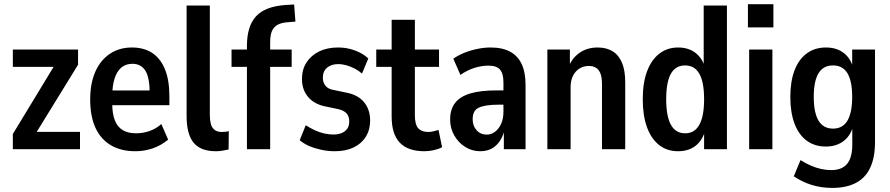

<svg xmlns="http://www.w3.org/2000/svg" viewBox="-20 -732 4368 942"><path d="M43 0V-74.5L261.5 -434.5V-404H43V-489H363V-414.5L142 -55.5V-85H372.5V0Z M644 10Q575 10 525.5 -18.5Q476 -47 449.2 -103.2Q422.5 -159.5 422.5 -243.5Q422.5 -323 447.5 -379.8Q472.5 -436.5 518.8 -467.8Q565 -499 627 -499Q687 -499 727.8 -471.5Q768.5 -444 789.8 -391Q811 -338 811 -261V-216H516V-288H729L714.5 -271.5Q714.5 -352 693 -385.5Q671.5 -419 629.5 -419Q597.5 -419 575.8 -401Q554 -383 542.2 -347Q530.5 -311 530.5 -254.5V-227.5Q530.5 -175 543.2 -142.2Q556 -109.5 581.8 -93.8Q607.5 -78 648 -78Q680.5 -78 713 -89Q745.5 -100 771.5 -123.5L805 -47Q771 -18.5 729.8 -4.2Q688.5 10 644 10Z M1039 10Q965 10 930.2 -31.5Q895.5 -73 895.5 -163.5V-705H1009.5V-166.5Q1009.5 -142.5 1014.5 -123.8Q1019.5 -105 1032.8 -94.8Q1046 -84.5 1069 -84.5Q1078 -84.5 1088.2 -85.8Q1098.5 -87 1102.5 -89L1101.5 1.5Q1084.5 5 1069.5 7.5Q1054.5 10 1039 10Z M1191.5 0V-404H1116V-489H1222L1191.5 -459V-506Q1191.5 -603.5 1236.2 -652Q1281 -700.5 1380.5 -707.5L1423 -710L1429.5 -626L1392.5 -623Q1361.5 -621 1342.2 -610.5Q1323 -600 1314.2 -579.5Q1305.5 -559 1305.5 -524V-459.5L1275.5 -489H1411V-404H1305.5V0Z M1623 10Q1589 10 1556.5 3Q1524 -4 1497.2 -15.5Q1470.5 -27 1450.5 -44L1480 -117.5Q1503 -103 1525.8 -92.5Q1548.5 -82 1571.5 -77Q1594.5 -72 1616.5 -72Q1652 -72 1672.8 -88.8Q1693.5 -105.5 1693.5 -135.5Q1693.5 -162 1679.2 -176.8Q1665 -191.5 1637.5 -197L1575.5 -210Q1521 -221 1491.2 -256.8Q1461.5 -292.5 1461.5 -344Q1461.5 -391.5 1484 -426Q1506.5 -460.5 1546.2 -479.8Q1586 -499 1638.5 -499Q1668 -499 1694.8 -492.5Q1721.5 -486 1745 -474.2Q1768.5 -462.5 1787 -445L1756 -371Q1740 -385.5 1720.2 -395.5Q1700.5 -405.5 1680 -411.5Q1659.5 -417.5 1639.5 -417.5Q1605.5 -417.5 1584.8 -400Q1564 -382.5 1564 -350.5Q1564 -327 1577 -311Q1590 -295 1617.5 -290.5L1679.5 -277.5Q1737 -266.5 1766.5 -230.2Q1796 -194 1796 -140.5Q1796 -95 1774.5 -60.8Q1753 -26.5 1714.2 -8.2Q1675.5 10 1623 10Z M2062 10Q1981.5 10 1941.5 -32Q1901.5 -74 1901.5 -160.5V-404H1826V-489H1901.5V-635H2015.5V-489H2134V-404H2015.5V-166.5Q2015.5 -121 2032 -102.8Q2048.5 -84.5 2081.5 -84.5Q2093.5 -84.5 2107 -87.8Q2120.5 -91 2131.5 -94.5L2149 -10Q2133 -1 2109.5 4.5Q2086 10 2062 10Z M2336 10Q2296 10 2262.2 -11.2Q2228.5 -32.5 2208.5 -67.8Q2188.5 -103 2188.5 -145.5Q2188.5 -195.5 2212.8 -227Q2237 -258.5 2287.2 -273.5Q2337.5 -288.5 2416.5 -288.5H2462.5V-218.5H2430Q2392 -218.5 2367 -214.5Q2342 -210.5 2327 -202.8Q2312 -195 2305.5 -180.8Q2299 -166.5 2299 -146.5Q2299 -114 2318.5 -92.8Q2338 -71.5 2368.5 -71.5Q2390 -71.5 2408.8 -85.5Q2427.5 -99.5 2438.8 -124.8Q2450 -150 2450 -184V-327.5Q2450 -371 2433.2 -390.5Q2416.5 -410 2376.5 -410Q2344 -410 2308.8 -399.2Q2273.5 -388.5 2239 -364.5L2204 -444Q2229 -461.5 2259.2 -473.5Q2289.5 -485.5 2322.8 -492.2Q2356 -499 2387 -499Q2445.5 -499 2483.2 -478.2Q2521 -457.5 2539.8 -417Q2558.5 -376.5 2558.5 -314.5V0H2452V-103H2457.5Q2450 -67.5 2433.5 -42Q2417 -16.5 2392.8 -3.2Q2368.5 10 2336 10Z M2665.5 0V-489H2776V-398.5H2768Q2783.5 -444 2821.5 -471.5Q2859.5 -499 2912 -499Q2955.5 -499 2985.5 -480.5Q3015.5 -462 3031.5 -424.5Q3047.5 -387 3047.5 -328.5V0H2933.5V-318.5Q2933.5 -353 2925.5 -372.5Q2917.5 -392 2902.8 -400.2Q2888 -408.5 2869 -408.5Q2844 -408.5 2823.8 -396.2Q2803.5 -384 2791.5 -360.5Q2779.5 -337 2779.5 -304.5V0Z M3306.5 10Q3252.5 10 3213.8 -20.5Q3175 -51 3154.2 -108Q3133.5 -165 3133.5 -245Q3133.5 -325.5 3154.5 -381.8Q3175.5 -438 3214.5 -468.5Q3253.5 -499 3307 -499Q3360.5 -499 3395.5 -470Q3430.5 -441 3442.5 -387.5H3432.5V-705H3546.5V0H3434.5V-102.5H3442.5Q3430.5 -48 3395.5 -19Q3360.5 10 3306.5 10ZM3341.5 -78Q3388 -78 3411.2 -120Q3434.5 -162 3434.5 -245Q3434.5 -329 3411.2 -370Q3388 -411 3341.5 -411Q3294.5 -411 3271.5 -370.2Q3248.5 -329.5 3248.5 -245Q3248.5 -162 3271.5 -120Q3294.5 -78 3341.5 -78Z M3649.5 -597.5V-711.5H3774.5V-597.5ZM3655.5 0V-489H3769.5V0Z M4063 190Q4010 190 3962.2 175.2Q3914.5 160.5 3874.5 133L3907.5 53.5Q3933 69.5 3958.2 80.5Q3983.5 91.5 4008.5 97Q4033.5 102.5 4058 102.5Q4111 102.5 4136.2 71.8Q4161.5 41 4161.5 -23V-125.5H4169Q4157.5 -71 4121.5 -42Q4085.5 -13 4031.5 -13Q3977 -13 3938 -41.8Q3899 -70.5 3878.2 -125.2Q3857.5 -180 3857.5 -256.5Q3857.5 -333 3878.2 -387Q3899 -441 3938.2 -470Q3977.5 -499 4032 -499Q4087 -499 4122.5 -469.8Q4158 -440.5 4169 -387H4161V-489H4273V-34Q4273 40 4249.8 90.2Q4226.5 140.5 4179.5 165.2Q4132.5 190 4063 190ZM4067 -101Q4114.5 -101 4137.8 -140.2Q4161 -179.5 4161 -256.5Q4161 -334 4137.8 -372.5Q4114.5 -411 4067 -411Q4019.5 -411 3996 -372.8Q3972.5 -334.5 3972.5 -256.5Q3972.5 -179 3996 -140Q4019.5 -101 4067 -101Z"/></svg>

Font: Nunito Sans 12pt ExtraLight Condensed
Style: Regular
Weight: 200
Width: 3
Version: Version 3.101;gftools[0.9.27]